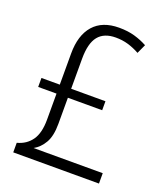

<svg xmlns="http://www.w3.org/2000/svg" viewBox="-134 -814 779 905"><g transform="rotate(20 255.5 -361.5)"><path d="M308 -723Q352 -723 386.5 -713Q421 -703 450 -687L429 -641Q400 -657 371 -665.5Q342 -674 309 -674Q250 -674 221.5 -638.5Q193 -603 193 -526V-375H365V-330H193V-199Q193 -138 173 -103.5Q153 -69 122 -52H469V0H39V-48Q85 -60 110.5 -96Q136 -132 136 -199V-330H44V-375H136V-531Q136 -623 180 -673Q224 -723 308 -723Z"/></g></svg>

Font: Noto Sans Myanmar UI SemiCondensed Light
Style: Regular
Weight: 300
Width: 4
Designer: Monotype Design Team
Foundry: Monotype Imaging Inc.
Version: Version 2.103; ttfautohint (v1.8.4.7-5d5b)